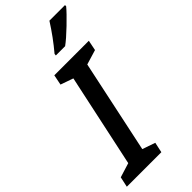

<svg xmlns="http://www.w3.org/2000/svg" viewBox="-329 -999 1054 1054"><g transform="rotate(-45 197.5 -472.5)"><path d="M-22 -60 62 -86 178 -628 104 -654 116 -714H384L372 -654L286 -628L171 -86L246 -60L233 0H-35ZM200 -796Q259 -866 309 -945H430V-936Q407 -908 355 -858Q303 -808 271 -785H199Z"/></g></svg>

Font: Noto Sans UI NarrowMedium
Style: Italic
Weight: 500
Width: 4
Italic angle: -12°
Designer: Monotype Design Team
Foundry: Monotype Imaging Inc.
Version: Version 1.001